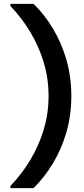

<svg xmlns="http://www.w3.org/2000/svg" viewBox="-20 -831 438 996"><path d="M154 145H34V134Q94 71 138.5 -3.5Q183 -78 207.5 -161Q232 -244 232 -333Q232 -422 207.5 -505Q183 -588 138.5 -662.5Q94 -737 34 -800V-811H154Q210 -757 254.5 -683Q299 -609 324.5 -521Q350 -433 350 -333Q350 -233 324.5 -145Q299 -57 254.5 16.5Q210 90 154 145Z"/></svg>

Font: DM Sans 10pt SemiBold
Style: Regular
Weight: 600
Version: Version 4.004;gftools[0.9.30]